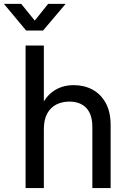

<svg xmlns="http://www.w3.org/2000/svg" viewBox="-71 -960 644 980"><path d="M152.8 -299.3V0H59.6V-727.5H152.8V-389.2H127.4Q152.3 -458.5 197.5 -491.9Q242.7 -525.4 305.7 -525.4Q358.4 -525.4 400.9 -502.7Q443.4 -480 468.5 -434.6Q493.7 -389.2 493.7 -320.8V0H400.4V-311.5Q400.4 -376 369.6 -408.7Q338.9 -441.4 282.7 -441.4Q246.6 -441.4 217 -426.8Q187.5 -412.1 170.2 -380.9Q152.8 -349.6 152.8 -299.3ZM37.1 -940.4 106.4 -855 174.8 -940.4H263.7V-939.9L148.9 -804.2H62.5L-50.8 -939.9V-940.4Z"/></svg>

Font: Inter Cardless Display
Style: Regular
Weight: 400
Designer: Rasmus Andersson
Foundry: rsms
Version: Version 4.001;git-9221beed3